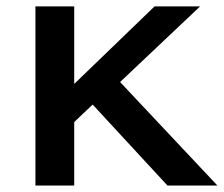

<svg xmlns="http://www.w3.org/2000/svg" viewBox="-20 -575 694 595"><path d="M89.8 0V-555.2H210V-314.9L459 -555.2H600.1L352.1 -320.8L653.8 0H499L267.1 -251L210 -196.8V0Z"/></svg>

Font: Sporting Grotesque
Style: Regular
Weight: 400
Designer: Lucas LE BIHAN
Foundry: Lucas LE BIHAN
Version: Version 2.001;PS 2.1;hotconv 1.0.88;makeotf.lib2.5.647800